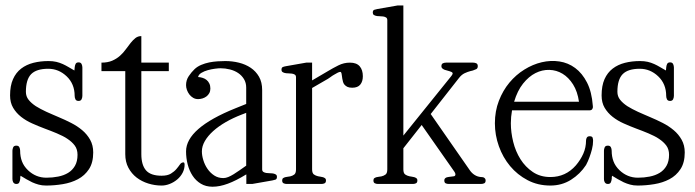

<svg xmlns="http://www.w3.org/2000/svg" viewBox="-20 -687 2594 717"><path d="M328.1 -117.7Q328.1 -79.6 312.3 -55.4Q296.4 -31.2 271 -17.8Q245.6 -4.4 214.4 0.7Q183.1 5.9 152.3 5.9Q136.7 5.9 124.3 2.4Q111.8 -1 100.1 -6.3Q88.9 -11.7 78.4 -17.8Q67.9 -23.9 56.6 -30.8V-29.8L55.7 -25.4V-20Q54.7 -11.7 52 -5.9Q49.3 0 41 0Q36.1 0 33.2 -2.2Q30.3 -4.4 28.8 -7.3Q27.3 -10.3 26.9 -13.4Q26.4 -16.6 26.4 -19V-124.5Q26.4 -129.9 29.1 -136.5Q31.7 -143.1 41 -143.1Q49.3 -143.1 52.2 -137.2Q55.2 -131.3 55.2 -124.5Q55.2 -102.5 62 -84.5Q68.8 -66.4 84.5 -51.3Q113.8 -23.4 153.3 -23.4Q176.3 -23.4 197.3 -27.6Q218.3 -31.7 234.4 -41.5Q250.5 -51.3 260 -67.9Q269.5 -84.5 269.5 -108.9Q269.5 -129.4 259.3 -143.3Q249 -157.2 231.9 -168.5Q223.6 -174.3 213.6 -179.2Q203.6 -184.1 192.4 -189Q181.2 -193.8 169.7 -198.2Q158.2 -202.6 146.5 -207Q123 -215.8 100.1 -226.1Q77.1 -236.3 58.8 -250.7Q40.5 -265.1 29.1 -284.4Q17.6 -303.7 17.6 -330.6Q17.6 -366.7 28.6 -391.4Q39.6 -416 59.1 -430.9Q78.6 -445.8 104.7 -452.4Q130.9 -459 161.1 -459Q177.2 -459 189.9 -456.1Q202.6 -453.1 214.4 -447.8Q225.1 -442.9 235.4 -436.8Q245.6 -430.7 257.8 -423.8Q258.3 -424.3 258.3 -428.2Q258.3 -433.1 258.8 -434.1Q259.3 -441.9 262.2 -448Q265.1 -454.1 273.4 -454.1Q281.7 -454.1 284.7 -447.8Q287.6 -441.4 287.6 -435.1V-329.1Q287.6 -322.8 284.7 -316.4Q281.7 -310.1 273.4 -310.1Q264.6 -310.1 261.7 -316.2Q258.8 -322.3 258.8 -329.1Q258.8 -373.5 229 -401.9Q199.2 -430.2 160.2 -430.2Q116.2 -430.2 96.4 -410.2Q76.7 -390.1 76.7 -344.2Q76.7 -327.1 86.7 -314.5Q96.7 -301.8 113.8 -290.5Q122.1 -285.2 132.1 -280Q142.1 -274.9 153.3 -269.5Q164.6 -264.2 176 -259.5Q187.5 -254.9 199.2 -249.5Q222.7 -239.7 245.6 -228Q268.6 -216.3 286.9 -200.9Q305.2 -185.5 316.7 -165Q328.1 -144.5 328.1 -117.7Z M669.4 -72.3Q669.4 -56.2 661.9 -41.7Q654.3 -27.3 641.8 -16.8Q629.4 -6.3 614 -0.2Q598.6 5.9 583.5 5.9Q558.1 5.9 533.7 -1.7Q509.3 -9.3 490.2 -23.9Q471.2 -38.6 459.5 -60.5Q447.8 -82.5 447.8 -111.3V-421.4H358.9V-453.1Q382.3 -453.1 399.2 -460.4Q416 -467.8 428.2 -478.8Q440.4 -489.7 449.7 -502.7Q459 -515.6 467.8 -526.6Q476.6 -537.6 485.8 -544.9Q495.1 -552.2 507.8 -552.2V-453.1H610.4V-421.4H507.8V-111.3Q507.8 -71.3 525.1 -51Q542.5 -30.8 583.5 -30.8Q605.5 -30.8 618.2 -38.6Q630.9 -46.4 638.7 -55.7Q646.5 -64.9 651.9 -72.8Q657.2 -80.6 665 -80.6Q668 -80.6 668.7 -77.4Q669.4 -74.2 669.4 -72.3Z M1014.2 -26.4Q1014.2 -18.1 1008.5 -16.1Q1002.9 -14.2 997.1 -13.2L921.9 0H899.9V-35.6H899.4Q861.3 -12.2 830.8 -1Q800.3 10.3 773.9 10.3Q748.5 10.3 730 -1Q711.4 -12.2 699.2 -30.8Q687 -49.3 680.9 -73Q674.8 -96.7 674.8 -121.6Q674.8 -208.5 859.4 -282.7L899.4 -298.8V-359.9Q899.4 -377.9 891.1 -391.6Q882.8 -405.3 869.4 -414.3Q856 -423.3 838.6 -427.7Q821.3 -432.1 803.7 -432.1Q795.9 -432.1 782.7 -430.4Q769.5 -428.7 756.1 -425Q742.7 -421.4 732.2 -415Q721.7 -408.7 719.7 -399.4Q728.5 -398.9 736.8 -396.2Q745.1 -393.6 751.5 -388.4Q757.8 -383.3 761.7 -375.2Q765.6 -367.2 765.6 -356.4Q765.6 -346.7 761.5 -339.1Q757.3 -331.5 750.7 -326.7Q744.1 -321.8 735.8 -319.3Q727.5 -316.9 719.7 -316.9Q709.5 -316.9 701.2 -321.8Q692.9 -326.7 687 -334.5Q681.2 -342.3 678 -351.3Q674.8 -360.4 674.8 -369.1Q674.8 -387.7 684.8 -402.6Q694.8 -417.5 706.5 -428.7Q716.8 -438.5 731.2 -444.6Q745.6 -450.7 761.2 -453.9Q776.9 -457 792.5 -458Q808.1 -459 821.3 -459Q847.7 -459 872.3 -452.9Q897 -446.8 916.3 -433.8Q935.5 -420.9 947.3 -400.4Q959 -379.9 959 -350.6V-54.7Q959 -47.9 963.6 -44.9Q968.3 -42 974.9 -41Q981.4 -40 989 -40Q996.6 -40 1002.4 -38.6Q1006.3 -37.6 1010.3 -35.2Q1014.2 -32.7 1014.2 -26.4ZM899.4 -265.6 881.8 -258.8Q850.1 -246.6 823 -231Q795.9 -215.3 776.1 -197.5Q756.3 -179.7 745.1 -160.4Q733.9 -141.1 733.9 -121.6Q733.9 -106.4 739.3 -88.9Q744.6 -71.3 754.9 -56.4Q765.1 -41.5 780 -31.7Q794.9 -22 814 -22Q822.8 -22 832.3 -25.9Q841.8 -29.8 852.5 -36.4Q863.3 -43 875 -51.3Q886.7 -59.6 899.4 -68.4Z M1335 -402.3Q1335 -382.8 1325.4 -371.1Q1315.9 -359.4 1295.4 -359.4Q1284.2 -359.4 1277.6 -362.5Q1271 -365.7 1266.8 -370.4Q1262.7 -375 1261 -381.1Q1259.3 -387.2 1258.3 -393.1Q1257.3 -398.4 1256.8 -403.6Q1256.3 -408.7 1255.4 -412.6Q1254.4 -416.5 1253.4 -417.5Q1252.4 -418.5 1250.5 -418.5Q1247.1 -418.5 1241 -415.5Q1234.9 -412.6 1227.1 -407.7Q1220.2 -403.8 1214.6 -399.4Q1209 -395 1204.6 -392.6L1145.5 -358.4V-54.7Q1145.5 -40.5 1152.1 -35.6Q1158.7 -30.8 1167.5 -28.8Q1172.9 -27.8 1177.2 -27.1Q1181.6 -26.4 1185.5 -25.4Q1189.5 -24.4 1193.4 -21.7Q1197.3 -19 1197.3 -13.2Q1197.3 -4.9 1191.9 -2.4Q1186.5 0 1180.7 0H1050.8Q1044.9 0 1039.3 -2.4Q1033.7 -4.9 1033.7 -13.2Q1033.7 -19.5 1037.6 -22Q1041.5 -24.4 1045.4 -25.4Q1049.3 -26.4 1054 -26.9Q1058.6 -27.3 1063.5 -28.3Q1072.3 -30.3 1078.9 -35.2Q1085.4 -40 1085.4 -54.7V-398.4Q1085.4 -405.3 1081.1 -408.2Q1076.7 -411.1 1070.1 -412.1Q1063.5 -413.1 1056.2 -413.1Q1048.8 -413.1 1043 -414.6Q1039.1 -415.5 1035.2 -418Q1031.2 -420.4 1031.2 -426.8Q1031.2 -435.1 1036.9 -437Q1042.5 -439 1048.3 -439.9L1123.5 -453.1H1145.5V-386.7L1204.6 -421.4Q1223.1 -432.6 1243.7 -442.9Q1264.2 -453.1 1286.6 -453.1Q1311.5 -453.1 1323.2 -439.5Q1335 -425.8 1335 -402.3Z M1793.5 -13.2Q1793.5 -4.9 1788.1 -2.4Q1782.7 0 1775.9 0H1656.2Q1649.4 0 1644.3 -2.4Q1639.2 -4.9 1639.2 -13.2Q1639.2 -18.6 1642.3 -21.2Q1645.5 -23.9 1648.9 -24.9Q1652.8 -25.9 1656.5 -26.4Q1660.2 -26.9 1664.1 -27.3Q1669.9 -27.8 1675.3 -28.8Q1680.7 -29.8 1680.7 -36.1Q1680.7 -40.5 1676.8 -45.9L1554.7 -220.2L1486.3 -133.3V-54.7Q1486.3 -40.5 1492.9 -35.6Q1499.5 -30.8 1508.8 -28.8Q1514.2 -27.8 1518.6 -27.1Q1522.9 -26.4 1526.9 -25.4Q1530.8 -24.4 1534.7 -21.7Q1538.6 -19 1538.6 -13.2Q1538.6 -4.9 1533.2 -2.4Q1527.8 0 1521.5 0H1391.6Q1385.7 0 1380.1 -2.4Q1374.5 -4.9 1374.5 -13.2Q1374.5 -19.5 1378.4 -22Q1382.3 -24.4 1386.2 -25.4Q1390.1 -26.4 1394.8 -26.9Q1399.4 -27.3 1404.3 -28.3Q1413.1 -30.3 1419.7 -35.2Q1426.3 -40 1426.3 -54.7V-611.8Q1426.3 -618.7 1421.9 -621.6Q1417.5 -624.5 1410.9 -625.5Q1404.3 -626.5 1397 -626.5Q1389.6 -626.5 1383.8 -627.9Q1379.9 -628.9 1376 -631.3Q1372.1 -633.8 1372.1 -640.1Q1372.1 -648.4 1377.7 -650.4Q1383.3 -652.3 1389.2 -653.3L1464.4 -666.5H1486.3V-180.7L1664.1 -401.4Q1672.4 -411.6 1669.9 -415Q1667.5 -418.5 1659.2 -420.9Q1654.8 -422.4 1649.9 -423.6Q1645 -424.8 1640.6 -426.3Q1636.7 -427.7 1632.6 -430.9Q1628.4 -434.1 1628.4 -439.9Q1628.4 -448.2 1634 -450.7Q1639.6 -453.1 1645.5 -453.1H1747.1Q1752.9 -453.1 1758.5 -450.7Q1764.2 -448.2 1764.2 -439.9Q1764.2 -431.6 1758.3 -428.7Q1752.4 -425.8 1746.1 -423.8Q1743.7 -422.9 1741.5 -422.6Q1739.3 -422.4 1736.3 -421.4Q1726.6 -418.9 1715.1 -413.6Q1703.6 -408.2 1693.8 -395.5L1588.4 -261.2L1734.4 -51.3Q1741.7 -40.5 1752.4 -33.7Q1763.2 -26.9 1775.9 -25.9Q1778.3 -25.9 1781 -25.6Q1783.7 -25.4 1786.1 -24.4Q1793.5 -20.5 1793.5 -13.2Z M2142.1 -307.1Q2136.7 -345.2 2120.1 -371.6Q2103.5 -397.9 2080.8 -411.6Q2058.1 -425.3 2031.5 -426Q2004.9 -426.8 1979.7 -414.1Q1954.6 -401.4 1933.3 -374.8Q1912.1 -348.1 1899.9 -307.1ZM2194.8 -161.6Q2194.8 -146 2190.7 -129.9Q2186.5 -113.8 2181.6 -100.6Q2178.7 -92.8 2175.5 -85.2Q2172.4 -77.6 2168.5 -70.8Q2146.5 -37.1 2112.3 -15.6Q2078.1 5.9 2035.2 5.9Q1988.3 5.9 1950.2 -14.2Q1912.1 -34.2 1885 -66.7Q1857.9 -99.1 1843 -140.9Q1828.1 -182.6 1828.1 -226.6Q1828.1 -272 1843 -310.5Q1857.9 -349.1 1882.3 -378.4Q1906.7 -407.7 1938.2 -427.2Q1969.7 -446.8 2003.2 -454.6Q2036.6 -462.4 2069.1 -457.5Q2101.6 -452.6 2127.9 -433.1Q2154.3 -413.6 2172.1 -378.9Q2189.9 -344.2 2193.8 -292Q2195.3 -286.6 2192.4 -280.8Q2189.5 -274.9 2181.2 -274.9H1892.1Q1887.7 -250.5 1887.7 -226.6Q1887.7 -192.9 1896.5 -157.2Q1905.3 -121.6 1923.6 -92.5Q1941.9 -63.5 1969.7 -44.7Q1997.6 -25.9 2035.2 -25.9Q2092.3 -25.9 2130.4 -69.3Q2147.9 -89.8 2158.2 -113Q2168.5 -136.2 2168.5 -162.6Q2168.5 -168 2171.4 -173.1Q2174.3 -178.2 2182.1 -178.2Q2191.4 -178.2 2193.1 -172.6Q2194.8 -167 2194.8 -161.6Z M2537.1 -117.7Q2537.1 -79.6 2521.2 -55.4Q2505.4 -31.2 2480 -17.8Q2454.6 -4.4 2423.3 0.7Q2392.1 5.9 2361.3 5.9Q2345.7 5.9 2333.3 2.4Q2320.8 -1 2309.1 -6.3Q2297.9 -11.7 2287.4 -17.8Q2276.9 -23.9 2265.6 -30.8V-29.8L2264.6 -25.4V-20Q2263.7 -11.7 2261 -5.9Q2258.3 0 2250 0Q2245.1 0 2242.2 -2.2Q2239.3 -4.4 2237.8 -7.3Q2236.3 -10.3 2235.8 -13.4Q2235.4 -16.6 2235.4 -19V-124.5Q2235.4 -129.9 2238 -136.5Q2240.7 -143.1 2250 -143.1Q2258.3 -143.1 2261.2 -137.2Q2264.2 -131.3 2264.2 -124.5Q2264.2 -102.5 2271 -84.5Q2277.8 -66.4 2293.5 -51.3Q2322.8 -23.4 2362.3 -23.4Q2385.3 -23.4 2406.2 -27.6Q2427.2 -31.7 2443.4 -41.5Q2459.5 -51.3 2469 -67.9Q2478.5 -84.5 2478.5 -108.9Q2478.5 -129.4 2468.3 -143.3Q2458 -157.2 2440.9 -168.5Q2432.6 -174.3 2422.6 -179.2Q2412.6 -184.1 2401.4 -189Q2390.1 -193.8 2378.7 -198.2Q2367.2 -202.6 2355.5 -207Q2332 -215.8 2309.1 -226.1Q2286.1 -236.3 2267.8 -250.7Q2249.5 -265.1 2238 -284.4Q2226.6 -303.7 2226.6 -330.6Q2226.6 -366.7 2237.5 -391.4Q2248.5 -416 2268.1 -430.9Q2287.6 -445.8 2313.7 -452.4Q2339.8 -459 2370.1 -459Q2386.2 -459 2398.9 -456.1Q2411.6 -453.1 2423.3 -447.8Q2434.1 -442.9 2444.3 -436.8Q2454.6 -430.7 2466.8 -423.8Q2467.3 -424.3 2467.3 -428.2Q2467.3 -433.1 2467.8 -434.1Q2468.3 -441.9 2471.2 -448Q2474.1 -454.1 2482.4 -454.1Q2490.7 -454.1 2493.7 -447.8Q2496.6 -441.4 2496.6 -435.1V-329.1Q2496.6 -322.8 2493.7 -316.4Q2490.7 -310.1 2482.4 -310.1Q2473.6 -310.1 2470.7 -316.2Q2467.8 -322.3 2467.8 -329.1Q2467.8 -373.5 2438 -401.9Q2408.2 -430.2 2369.1 -430.2Q2325.2 -430.2 2305.4 -410.2Q2285.6 -390.1 2285.6 -344.2Q2285.6 -327.1 2295.7 -314.5Q2305.7 -301.8 2322.8 -290.5Q2331.1 -285.2 2341.1 -280Q2351.1 -274.9 2362.3 -269.5Q2373.5 -264.2 2385 -259.5Q2396.5 -254.9 2408.2 -249.5Q2431.6 -239.7 2454.6 -228Q2477.5 -216.3 2495.8 -200.9Q2514.2 -185.5 2525.6 -165Q2537.1 -144.5 2537.1 -117.7Z"/></svg>

Font: Atsinvsda
Style: Regular
Weight: 400
Designer: Al Webster
Foundry: Al Webster and Michael Everson
Version: Version 2.000